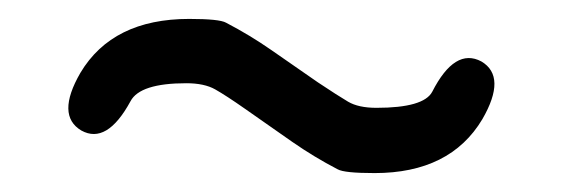

<svg xmlns="http://www.w3.org/2000/svg" viewBox="-20 -470 595 203"><path d="M376 -287Q344 -287 337 -291Q312 -304 289 -320L239 -355Q219 -369 207.5 -375.5Q196 -382 177 -382Q128 -382 118 -363Q93 -317 66 -332Q39 -348 65 -393Q99 -450 180 -450Q212 -450 219 -446Q244 -433 267 -417L316 -383Q337 -369 348 -362.5Q359 -356 378 -356Q428 -356 437 -373Q461 -420 489 -405Q516 -389 490 -344Q456 -287 376 -287Z"/></svg>

Font: Resource Han Rounded HK
Style: Regular
Weight: 400
Designer: Cyano Hao (round all glyphs); Ryoko NISHIZUKA  (kana, bopomofo & ideographs); Paul D. Hunt (Latin, Greek & Cyrillic); Sa
Foundry: Cyano Hao
Version: 0.990